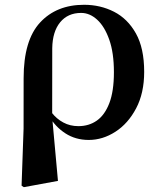

<svg xmlns="http://www.w3.org/2000/svg" viewBox="-20 -572 682 807"><path d="M70.7 208.4 79.1 -31.5 79.3 -243.1Q79.3 -402.7 148.4 -477.3Q217.4 -551.9 333.5 -551.9Q401.7 -551.9 459.1 -522.7Q516.6 -493.4 551.3 -431.4Q586 -369.4 586 -270Q586 -180.9 552.2 -116.7Q518.3 -52.5 465 -18.2Q411.6 16.2 353 16.2Q297.4 16.2 254.7 -11.6Q211.9 -39.4 185.9 -84.8H181.5L197.4 -98.6Q217.6 -72.5 246 -57.2Q274.3 -41.8 309.5 -41.8Q353.8 -41.8 387.1 -65.2Q420.4 -88.6 439.6 -138.6Q458.8 -188.7 458.8 -268.3Q458.8 -350.3 439.1 -405.7Q419.4 -461.1 388.2 -489.4Q357.1 -517.7 321 -517.7Q265 -517.7 232.8 -478.3Q200.6 -438.9 199.6 -369.3L199.3 -86.8L199.7 -74.4L223.6 188.3L80.2 214.7Z"/></svg>

Font: Noto Serif JP
Style: Regular
Weight: 200
Designer: Ryoko NISHIZUKA 西塚涼子 (kana & ideographs); Frank Grießhammer (Latin, Greek & Cyrillic); Wenlong ZHANG 张文龙 (bopomofo); San
Foundry: Adobe
Version: Version 2.001;hotconv 1.1.0;makeotfexe 2.6.0